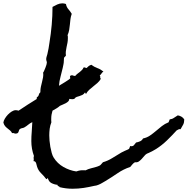

<svg xmlns="http://www.w3.org/2000/svg" viewBox="-120 -945 1133 1160"><path d="M504.9 -512.7Q497.1 -507.8 493.2 -501Q489.3 -494.1 482.4 -489.3Q485.4 -486.3 485.4 -484.4V-477.5Q485.4 -474.6 486.3 -472.7Q487.3 -470.7 489.3 -468.8Q480.5 -454.1 468.3 -443.4Q456.1 -432.6 443.4 -422.9Q430.7 -413.1 418.9 -402.3Q407.2 -391.6 399.4 -377L393.6 -386.7Q386.7 -376 377.9 -371.6Q369.1 -367.2 360.4 -364.7Q351.6 -362.3 343.3 -359.4Q335 -356.4 330.1 -348.6Q324.2 -345.7 317.4 -345.7Q312.5 -345.7 308.1 -346.2Q303.7 -346.7 298.8 -347.7Q298.8 -338.9 292.5 -332.5Q286.1 -326.2 276.9 -321.3Q267.6 -316.4 257.8 -312.5Q248 -308.6 242.2 -305.7Q231.4 -295.9 220.2 -289.6Q209 -283.2 197.3 -276.4Q193.4 -263.7 191.4 -252Q189.5 -240.2 189.5 -226.6V-215.8Q189.5 -210.9 190.4 -206.1Q182.6 -186.5 180.2 -167Q177.7 -147.5 177.7 -127Q177.7 -113.3 179.2 -95.2Q180.7 -77.1 184.1 -58.1Q187.5 -39.1 192.4 -21.5Q197.3 -3.9 204.1 6.8Q226.6 43 263.7 64Q300.8 85 340.8 90.8Q357.4 85 368.7 84Q379.9 83 397.5 84Q412.1 76.2 428.2 72.3Q444.3 68.4 460.9 63.5Q465.8 61.5 471.2 60.1Q476.6 58.6 481.4 55.7Q486.3 53.7 491.7 46.9Q497.1 40 502 35.2Q532.2 26.4 558.6 9.8Q585 -6.8 613.3 -23.4Q631.8 -33.2 653.3 -42Q661.1 -44.9 662.1 -50.3Q663.1 -55.7 667 -63.5Q668.9 -61.5 672.9 -61.5Q684.6 -61.5 689.9 -68.8Q695.3 -76.2 702.1 -84Q713.9 -85.9 726.1 -91.3Q738.3 -96.7 744.1 -108.4Q767.6 -113.3 786.1 -126Q804.7 -138.7 822.3 -153.8Q839.8 -168.9 857.9 -183.1Q876 -197.3 898.4 -206.1Q900.4 -210.9 901.9 -214.8Q903.3 -218.8 905.3 -223.6Q920.9 -225.6 930.7 -232.9Q940.4 -240.2 954.1 -248Q965.8 -246.1 976.1 -240.2Q986.3 -234.4 993.2 -223.6Q993.2 -205.1 986.8 -192.4Q980.5 -179.7 970.7 -164.1Q969.7 -165 966.8 -165Q960.9 -165 956.5 -162.1Q952.1 -159.2 947.3 -157.2Q918.9 -126 888.7 -96.7Q858.4 -67.4 823.2 -44.9Q813.5 -39.1 803.7 -33.7Q793.9 -28.3 783.2 -23.4Q779.3 -21.5 775.9 -20Q772.5 -18.6 767.6 -16.6Q758.8 -11.7 751.5 -2.4Q744.1 6.8 735.8 15.6Q727.5 24.4 718.3 30.8Q709 37.1 695.3 35.2Q685.5 41 679.7 48.3Q673.8 55.7 667 63.5Q626 77.1 590.3 101.6Q554.7 126 517.6 148.4Q506.8 154.3 496.6 160.6Q486.3 167 473.6 171.9Q461.9 176.8 450.2 177.7Q417 185.5 384.8 190.4Q352.5 195.3 318.4 195.3Q298.8 195.3 278.8 192.9Q258.8 190.4 239.3 185.5Q240.2 182.6 237.3 181.6L232.4 179.7Q230.5 178.7 228.5 177.2Q226.6 175.8 228.5 171.9Q208 169.9 190.9 161.1Q173.8 152.3 168.9 129.9Q167 131.8 165 134.8Q163.1 137.7 159.2 136.7Q145.5 118.2 127.9 101.1Q110.4 84 103.5 60.5L98.6 42Q94.7 28.3 82 28.3Q84 24.4 84 18.6Q84 15.6 83.5 12.7Q83 9.8 83 6.8Q83 2.9 85 -2.9Q69.3 -45.9 69.3 -92.8Q69.3 -121.1 71.8 -149.9Q74.2 -178.7 75.2 -207Q61.5 -201.2 50.8 -191.9Q40 -182.6 26.4 -174.8Q20.5 -171.9 14.2 -170.9Q7.8 -169.9 2.9 -167Q-2 -164.1 -3.9 -160.6Q-5.9 -157.2 -6.3 -153.8Q-6.8 -150.4 -8.8 -146.5Q-10.7 -142.6 -15.6 -139.6Q-21.5 -137.7 -24.4 -137.7Q-30.3 -137.7 -35.6 -140.1Q-41 -142.6 -46.9 -140.6Q-51.8 -150.4 -59.1 -156.7Q-66.4 -163.1 -74.2 -168.9Q-82 -174.8 -88.9 -182.6Q-95.7 -190.4 -99.6 -204.1Q-98.6 -214.8 -90.8 -228Q-83 -241.2 -72.3 -252.4Q-61.5 -263.7 -48.8 -271.5Q-36.1 -279.3 -25.4 -279.3Q-16.6 -279.3 -7.8 -276.4Q19.5 -294.9 46.9 -312.5Q74.2 -330.1 101.6 -346.7L102.5 -357.4Q112.3 -362.3 114.3 -372.1Q116.2 -381.8 124 -387.7V-392.6Q124 -407.2 127 -420.9L133.8 -449.2Q137.7 -463.9 140.1 -478Q142.6 -492.2 140.6 -506.8Q143.6 -509.8 147 -518.1Q150.4 -526.4 154.3 -535.6Q158.2 -544.9 160.6 -553.7Q163.1 -562.5 163.1 -566.4Q163.1 -571.3 161.1 -576.7Q159.2 -582 159.2 -587.9Q159.2 -594.7 161.6 -602.5Q164.1 -610.4 166 -617.2Q169.9 -633.8 173.3 -651.9Q176.8 -669.9 178.7 -686.5Q187.5 -740.2 192.4 -794.4Q197.3 -848.6 197.3 -903.3Q210.9 -911.1 226.1 -918Q241.2 -924.8 256.8 -924.8Q261.7 -924.8 267.6 -923.8Q273.4 -922.9 278.3 -920.9Q282.2 -901.4 293 -889.6Q303.7 -877.9 313.5 -861.3Q307.6 -845.7 305.7 -829.6Q303.7 -813.5 302.2 -796.9Q300.8 -780.3 297.9 -763.7Q294.9 -747.1 288.1 -732.4Q290 -727.5 290 -722.7V-712.9Q290 -699.2 287.6 -686.5Q285.2 -673.8 282.2 -660.6Q279.3 -647.5 277.8 -634.8Q276.4 -622.1 278.3 -609.4Q275.4 -604.5 272 -602.1Q268.6 -599.6 266.6 -594.7Q265.6 -589.8 266.1 -585.4Q266.6 -581.1 265.6 -576.2Q265.6 -565.4 263.2 -555.2Q260.7 -544.9 258.8 -534.2Q252.9 -507.8 245.6 -481.4Q238.3 -455.1 236.3 -426.8Q239.3 -428.7 250.5 -435.5Q261.7 -442.4 273.9 -449.7Q286.1 -457 295.4 -463.9Q304.7 -470.7 304.7 -472.7Q304.7 -474.6 303.7 -477.1Q302.7 -479.5 302.7 -482.4Q302.7 -486.3 306.6 -488.3Q310.5 -490.2 314.5 -490.2Q319.3 -490.2 322.8 -488.3Q326.2 -486.3 331.1 -486.3Q335 -486.3 335.9 -487.3Q340.8 -494.1 348.1 -499.5Q355.5 -504.9 362.8 -510.7Q370.1 -516.6 376 -522.9Q381.8 -529.3 384.8 -537.1Q386.7 -538.1 389.6 -538.1Q392.6 -538.1 396 -536.1Q399.4 -534.2 403.3 -534.2Q412.1 -542 415.5 -545.4Q418.9 -548.8 431.6 -553.7Q448.2 -541 468.3 -533.7Q488.3 -526.4 504.9 -512.7Z"/></svg>

Font: RockSalt
Style: Regular
Weight: 400
Designer: Squid
Foundry: Font Diner, Inc DBA Sideshow
Version: Version 1.000